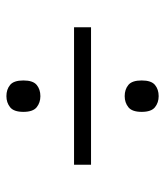

<svg xmlns="http://www.w3.org/2000/svg" viewBox="22 -657 515 599"><g transform="rotate(90 279.5 -357.5)"><path d="M65 -331V-384H494V-331ZM280 -120Q259 -120 245 -131.5Q231 -143 231 -173Q231 -203 245 -214.5Q259 -226 280 -226Q300 -226 314.5 -214.5Q329 -203 329 -173Q329 -143 314.5 -131.5Q300 -120 280 -120ZM280 -489Q259 -489 245 -500.5Q231 -512 231 -542Q231 -572 245 -583.5Q259 -595 280 -595Q300 -595 314.5 -583.5Q329 -572 329 -542Q329 -512 314.5 -500.5Q300 -489 280 -489Z"/></g></svg>

Font: Noto Serif Hentaigana EL
Style: Regular
Weight: 400
Designer: Kazuhiro Yamada
Foundry: nipponia
Version: Version 1.000